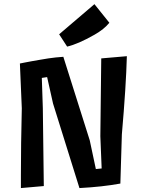

<svg xmlns="http://www.w3.org/2000/svg" viewBox="-20 -909 697 937"><path d="M82 -53.7Q82 -203.1 86.4 -380.9L77.1 -599.1Q86.4 -601.1 101.6 -604Q101.6 -604 135.7 -610.4Q154.3 -613.8 174.8 -617.2L215.8 -624Q251.5 -629.4 289.1 -631.8L418 -224.1L447.8 -84L476.1 -86.9L469.7 -244.1L474.1 -624L599.1 -634.8Q595.2 -487.8 574.7 -252.9L567.4 -13.2Q480 2.9 367.7 8.8L238.8 -403.8L210 -532.7L184.1 -528.8L189 -381.8L193.8 -1L82 8.8ZM268.6 -741.7 440.9 -888.7 513.7 -797.9Q487.8 -766.1 441.4 -739.7Q359.9 -693.4 307.6 -681.6Z"/></svg>

Font: Passero One
Style: Regular
Weight: 400
Designer: Viktoriya Grabowska
Foundry: Viktoriya Grabowska
Version: Version 1.003